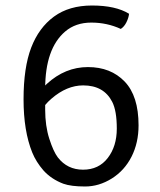

<svg xmlns="http://www.w3.org/2000/svg" viewBox="-20 -665 580 697"><path d="M418.5 -560Q368.5 -583 311.5 -583Q254.5 -583 216.5 -550.5Q144 -488.5 144 -343V-266.5Q144 -208 159 -161.2Q174 -114.5 190 -93.5Q224.5 -49 281.5 -49Q338.5 -49 371.2 -91.5Q404 -134 404 -198.2Q404 -262.5 387.5 -295Q357 -355 282 -355Q222.5 -355 167 -307Q140.5 -284.5 124 -254.5L105.5 -299.5Q120 -333 150 -360.5Q216.5 -421.5 299.2 -421.5Q382 -421.5 432.5 -369Q483 -316.5 483 -210Q483 -146.5 457.5 -96.2Q432 -46 385.8 -17Q339.5 12 288.8 12Q238 12 210 2Q166.5 -14.5 138 -46Q111 -77 97 -111.5Q65.5 -189.5 65.5 -304.5Q65.5 -419.5 93.2 -492Q121 -564.5 176 -604.8Q231 -645 314 -645Q400 -645 448.5 -615Q447 -600.5 439 -584.2Q431 -568 418.5 -560Z"/></svg>

Font: Signika-CLs Light
Style: CLs-Regular
Weight: 300
Version: Version 2.003;gftools[0.9.32]